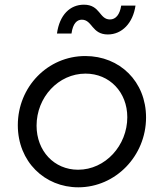

<svg xmlns="http://www.w3.org/2000/svg" viewBox="-20 -787 698 819"><path d="M314 12C473 12 603 -122 603 -286C603 -439 491 -548 344 -548C183 -548 56 -416 56 -253C56 -97 171 12 314 12ZM136 -251C136 -372 229 -473 345 -473C447 -473 523 -394 523 -287C523 -167 430 -63 313 -63C211 -63 136 -143 136 -251ZM223 -644H285C291 -688 309 -703 329 -703C374 -703 371 -640 440 -640C500 -640 547 -688 558 -763H497C491 -725 474 -704 449 -704C403 -704 408 -767 338 -767C279 -767 234 -724 223 -644Z"/></svg>

Font: Mluvka
Style: Italic
Weight: 400
Italic angle: -8°
Designer: Modified by Jiří Krblich, Original typeface by Gumpita Rahayu
Foundry: Gumpita Rahayu & Jiří Krblich
Version: Version 2.000;Glyphs 3.1.1 (3134)